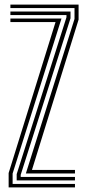

<svg xmlns="http://www.w3.org/2000/svg" viewBox="-20 -820 381 840"><path d="M93.2 -61.2 306 -737.2V-784.8H25.5V-800H323.8V-734.2L119.8 -76.5H308V-61.2ZM17.8 0V-63L223 -723.5H25.5V-738.8H249L35.2 -60.8V-15.2H308V0ZM53 -30.8V-58.2L270.8 -744.5V-754H25.5V-769.5H288.5V-740.2L70.5 -55V-46H308V-30.8Z"/></svg>

Font: Big Shoulders Inline Text Thin Medium
Style: Regular
Weight: 500
Version: Version 2.002